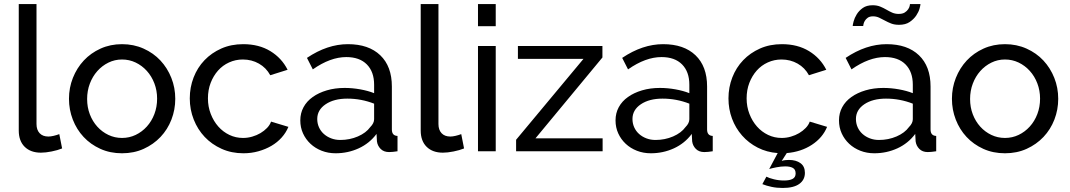

<svg xmlns="http://www.w3.org/2000/svg" viewBox="-20 -750 5303 952"><path d="M73 -730H161V-135Q161 -106 176.5 -89.5Q192 -73 220 -73Q231 -73 246 -76.5Q261 -80 274 -85L288 -14Q266 -5 236 1Q206 7 183 7Q132 7 102.5 -22Q73 -51 73 -103Z M585 10Q526 10 477.5 -12Q429 -34 394.5 -71Q360 -108 341 -157Q322 -206 322 -260Q322 -315 341.5 -364Q361 -413 395.5 -450Q430 -487 478.5 -509Q527 -531 585 -531Q643 -531 692 -509Q741 -487 775.5 -450Q810 -413 829.5 -364Q849 -315 849 -260Q849 -206 830 -157Q811 -108 776 -71Q741 -34 692.5 -12Q644 10 585 10ZM412 -259Q412 -218 425.5 -183Q439 -148 462.5 -122Q486 -96 517.5 -81Q549 -66 585 -66Q621 -66 652.5 -81Q684 -96 708 -122.5Q732 -149 745.5 -184.5Q759 -220 759 -261Q759 -301 745.5 -336.5Q732 -372 708 -398.5Q684 -425 652.5 -440Q621 -455 585 -455Q549 -455 517.5 -439.5Q486 -424 462.5 -397.5Q439 -371 425.5 -335.5Q412 -300 412 -259Z M921 -262Q921 -317 940 -366Q959 -415 994 -451.5Q1029 -488 1077.5 -509.5Q1126 -531 1186 -531Q1264 -531 1320.5 -496.5Q1377 -462 1406 -404L1320 -377Q1300 -414 1264 -434.5Q1228 -455 1184 -455Q1148 -455 1116 -440.5Q1084 -426 1061 -400Q1038 -374 1024.5 -339Q1011 -304 1011 -262Q1011 -221 1025 -185Q1039 -149 1062.5 -122.5Q1086 -96 1117.5 -81Q1149 -66 1185 -66Q1208 -66 1230.5 -72.5Q1253 -79 1271.5 -90Q1290 -101 1304 -115.5Q1318 -130 1324 -147L1410 -121Q1398 -92 1376.5 -68Q1355 -44 1326 -27Q1297 -10 1261.5 0Q1226 10 1187 10Q1128 10 1079 -12Q1030 -34 995 -71Q960 -108 940.5 -157.5Q921 -207 921 -262Z M1644 10Q1607 10 1575 -2.5Q1543 -15 1519.5 -37Q1496 -59 1482.5 -88.5Q1469 -118 1469 -153Q1469 -189 1485 -218.5Q1501 -248 1530.5 -269Q1560 -290 1600.5 -302Q1641 -314 1689 -314Q1727 -314 1766 -307Q1805 -300 1835 -288V-330Q1835 -394 1799 -430.5Q1763 -467 1697 -467Q1618 -467 1531 -406L1502 -463Q1603 -531 1705 -531Q1808 -531 1865.5 -476Q1923 -421 1923 -321V-108Q1923 -77 1951 -76V0Q1937 2 1928 3Q1919 4 1909 4Q1883 4 1867.5 -11.5Q1852 -27 1849 -49L1847 -86Q1812 -39 1758.5 -14.5Q1705 10 1644 10ZM1667 -56Q1714 -56 1754.5 -73.5Q1795 -91 1816 -120Q1835 -139 1835 -159V-236Q1771 -261 1702 -261Q1636 -261 1594.5 -233Q1553 -205 1553 -160Q1553 -138 1561.5 -119Q1570 -100 1585.5 -86Q1601 -72 1622 -64Q1643 -56 1667 -56Z M2066 -730H2154V-135Q2154 -106 2169.5 -89.5Q2185 -73 2213 -73Q2224 -73 2239 -76.5Q2254 -80 2267 -85L2281 -14Q2259 -5 2229 1Q2199 7 2176 7Q2125 7 2095.5 -22Q2066 -51 2066 -103Z M2350 0V-522H2438V0ZM2350 -620V-730H2438V-620Z M2539 -57 2873 -458H2548V-522H2967V-465L2635 -64H2968V0H2539Z M3207 10Q3170 10 3138 -2.5Q3106 -15 3082.5 -37Q3059 -59 3045.5 -88.5Q3032 -118 3032 -153Q3032 -189 3048 -218.5Q3064 -248 3093.5 -269Q3123 -290 3163.5 -302Q3204 -314 3252 -314Q3290 -314 3329 -307Q3368 -300 3398 -288V-330Q3398 -394 3362 -430.5Q3326 -467 3260 -467Q3181 -467 3094 -406L3065 -463Q3166 -531 3268 -531Q3371 -531 3428.5 -476Q3486 -421 3486 -321V-108Q3486 -77 3514 -76V0Q3500 2 3491 3Q3482 4 3472 4Q3446 4 3430.5 -11.5Q3415 -27 3412 -49L3410 -86Q3375 -39 3321.5 -14.5Q3268 10 3207 10ZM3230 -56Q3277 -56 3317.5 -73.5Q3358 -91 3379 -120Q3398 -139 3398 -159V-236Q3334 -261 3265 -261Q3199 -261 3157.5 -233Q3116 -205 3116 -160Q3116 -138 3124.5 -119Q3133 -100 3148.5 -86Q3164 -72 3185 -64Q3206 -56 3230 -56Z M3780 126Q3793 133 3817.5 139Q3842 145 3868 145Q3895 145 3910 137Q3925 129 3925 110Q3925 90 3911 82.5Q3897 75 3874 75Q3853 75 3830 79.5Q3807 84 3794 88L3836 9Q3782 5 3737 -18Q3692 -41 3659.5 -78Q3627 -115 3609.5 -162Q3592 -209 3592 -262Q3592 -317 3611 -366Q3630 -415 3665 -451.5Q3700 -488 3748.5 -509.5Q3797 -531 3857 -531Q3935 -531 3991.5 -496.5Q4048 -462 4077 -404L3991 -377Q3971 -414 3935 -434.5Q3899 -455 3855 -455Q3819 -455 3787 -440.5Q3755 -426 3732 -400Q3709 -374 3695.5 -339Q3682 -304 3682 -262Q3682 -221 3696 -185Q3710 -149 3733.5 -122.5Q3757 -96 3788.5 -81Q3820 -66 3856 -66Q3879 -66 3901.5 -72.5Q3924 -79 3942.5 -90Q3961 -101 3975 -115.5Q3989 -130 3995 -147L4081 -121Q4059 -67 4005.5 -32Q3952 3 3881 9L3856 48Q3864 45 3874 44Q3884 43 3892 43Q3927 43 3949 59Q3971 75 3971 107Q3971 142 3943 162Q3915 182 3861 182Q3831 182 3805.5 176.5Q3780 171 3760 163Z M4315 10Q4278 10 4246 -2.5Q4214 -15 4190.5 -37Q4167 -59 4153.5 -88.5Q4140 -118 4140 -153Q4140 -189 4156 -218.5Q4172 -248 4201.5 -269Q4231 -290 4271.5 -302Q4312 -314 4360 -314Q4398 -314 4437 -307Q4476 -300 4506 -288V-330Q4506 -394 4470 -430.5Q4434 -467 4368 -467Q4289 -467 4202 -406L4173 -463Q4274 -531 4376 -531Q4479 -531 4536.5 -476Q4594 -421 4594 -321V-108Q4594 -77 4622 -76V0Q4608 2 4599 3Q4590 4 4580 4Q4554 4 4538.5 -11.5Q4523 -27 4520 -49L4518 -86Q4483 -39 4429.5 -14.5Q4376 10 4315 10ZM4338 -56Q4385 -56 4425.5 -73.5Q4466 -91 4487 -120Q4506 -139 4506 -159V-236Q4442 -261 4373 -261Q4307 -261 4265.5 -233Q4224 -205 4224 -160Q4224 -138 4232.5 -119Q4241 -100 4256.5 -86Q4272 -72 4293 -64Q4314 -56 4338 -56ZM4438 -627Q4415 -627 4398.5 -633.5Q4382 -640 4367.5 -648Q4353 -656 4339 -662.5Q4325 -669 4309 -669Q4292 -669 4282.5 -662Q4273 -655 4268 -646.5Q4263 -638 4261.5 -630Q4260 -622 4260 -621H4208Q4208 -627 4212.5 -644Q4217 -661 4228 -679Q4239 -697 4258 -710.5Q4277 -724 4307 -724Q4328 -724 4344 -717.5Q4360 -711 4374.5 -702.5Q4389 -694 4403.5 -687.5Q4418 -681 4436 -681Q4455 -681 4466 -688Q4477 -695 4483 -704Q4489 -713 4490.5 -720.5Q4492 -728 4492 -730H4544Q4544 -724 4539.5 -707.5Q4535 -691 4523 -673Q4511 -655 4490.5 -641Q4470 -627 4438 -627Z M4963 10Q4904 10 4855.5 -12Q4807 -34 4772.5 -71Q4738 -108 4719 -157Q4700 -206 4700 -260Q4700 -315 4719.5 -364Q4739 -413 4773.5 -450Q4808 -487 4856.5 -509Q4905 -531 4963 -531Q5021 -531 5070 -509Q5119 -487 5153.5 -450Q5188 -413 5207.5 -364Q5227 -315 5227 -260Q5227 -206 5208 -157Q5189 -108 5154 -71Q5119 -34 5070.5 -12Q5022 10 4963 10ZM4790 -259Q4790 -218 4803.5 -183Q4817 -148 4840.5 -122Q4864 -96 4895.5 -81Q4927 -66 4963 -66Q4999 -66 5030.5 -81Q5062 -96 5086 -122.5Q5110 -149 5123.5 -184.5Q5137 -220 5137 -261Q5137 -301 5123.5 -336.5Q5110 -372 5086 -398.5Q5062 -425 5030.5 -440Q4999 -455 4963 -455Q4927 -455 4895.5 -439.5Q4864 -424 4840.5 -397.5Q4817 -371 4803.5 -335.5Q4790 -300 4790 -259Z"/></svg>

Font: PTCRaleway Medium
Style: Regular
Weight: 500
Designer: Matt McInerney, Pablo Impallari, Rodrigo Fuenzalida
Foundry: Matt McInerney, Pablo Impallari, Rodrigo Fuenzalida
Version: Version 3.000g; ttfautohint (v1.5) -l 8 -r 28 -G 28 -x 14 -D